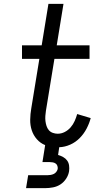

<svg xmlns="http://www.w3.org/2000/svg" viewBox="-20 -755 540 995"><path d="M115 220 126 153H226Q234 153 242.5 151.5Q251 150 258.5 146.5Q266 143 271.5 136Q277 129 279 121Q280 113 277.5 105Q275 97 268.5 92.5Q262 88 254 86.5Q246 85 238 85H200L214 -3Q189 -13 171 -33.5Q153 -54 144.5 -80Q136 -106 136.5 -135Q137 -164 142 -193L184 -450H94V-520H196L231 -735H309L274 -520H444V-450H262L218 -181Q216 -168 215 -154.5Q214 -141 215.5 -128Q217 -115 221 -102.5Q225 -90 233 -80.5Q241 -71 253.5 -66.5Q266 -62 279 -62Q298 -62 315.5 -71Q333 -80 346 -95Q359 -110 367 -128Q375 -146 380 -164L450 -143Q443 -116 429 -89Q415 -62 393.5 -40Q372 -18 344 -5.5Q316 7 287 8L281 48Q295 52 307.5 59Q320 66 328 77Q336 88 338 102.5Q340 117 338 132Q335 152 323 170.5Q311 189 293.5 200.5Q276 212 255 216Q234 220 215 220Z"/></svg>

Font: Iosevka Algr
Style: Italic
Weight: 400
Italic angle: -9°
Monospace: yes
Designer: Belleve Invis
Foundry: Belleve Invis
Version: Version 26.0.2; ttfautohint (v1.8.3)